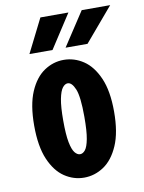

<svg xmlns="http://www.w3.org/2000/svg" viewBox="-82 -770 631 840"><g transform="rotate(-10 233.0 -350.0)"><path d="M224 11Q177.5 11 137.2 -16Q97 -43 72.2 -100.8Q47.5 -158.5 47.5 -251Q47.5 -343 72.2 -400.5Q97 -458 137.2 -485Q177.5 -512 224 -512Q271 -512 311.5 -485Q352 -458 377.2 -400.5Q402.5 -343 402.5 -251Q402.5 -158.5 377.2 -100.8Q352 -43 311.5 -16Q271 11 224 11ZM224 -93Q236.5 -93 247 -106Q257.5 -119 264 -153.2Q270.5 -187.5 270.5 -251Q270.5 -341 256.5 -374.5Q242.5 -408 224 -408Q211.5 -408 200.8 -394.2Q190 -380.5 183.2 -346.2Q176.5 -312 176.5 -251Q176.5 -188 183.2 -153.8Q190 -119.5 201 -106.2Q212 -93 224 -93ZM242 -563 340 -712.5H466.5L339.5 -563ZM81.5 -563 156.5 -712.5H281L184 -563Z"/></g></svg>

Font: Trispace Condensed SemiBold
Style: Regular
Weight: 600
Width: 3
Designer: Tyler Finck
Foundry: Etcetera Type Company
Version: Version 1.210; ttfautohint (v1.8.3)